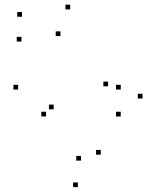

<svg xmlns="http://www.w3.org/2000/svg" viewBox="-20 -772 660 812"><path d="M582.8 -355.4V-375.4H562.8V-355.4ZM276.8 -732.3V-752.3H256.8V-732.3ZM73 -701.2V-721.2H53V-701.2ZM70.8 -596.2V-616.2H50.8V-596.2ZM235.7 -619.3V-639.3H215.7V-619.3ZM437.1 -407V-427H417.1V-407ZM406.2 -117.9V-137.9H386.2V-117.9ZM322.5 -92.7V-112.7H302.5V-92.7ZM207 -309.7V-329.7H187V-309.7ZM174.7 -279.4V-299.4H154.7V-279.4ZM490.6 -279.4V-299.4H470.6V-279.4ZM490.6 -393.2V-413.2H470.6V-393.2ZM56.8 -393.2V-413.2H36.8V-393.2ZM309.2 19.5V-0.5H289.2V19.5Z"/></svg>

Font: Monaspace Argon Dots Var
Style: Regular
Weight: 400
Designer: Riley Cran and the Lettermatic Team
Version: Version 1.100 (Monaspace Argon Dots)